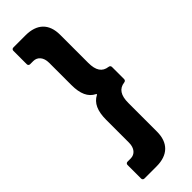

<svg xmlns="http://www.w3.org/2000/svg" viewBox="-310 -817 981 981"><g transform="rotate(-45 180.0 -326.5)"><path d="M145 147C227 147 272 103 272 23V-184C272 -239 291 -268 331 -273C339 -274 343 -279 343 -286V-373C343 -380 339 -385 331 -386C291 -391 272 -419 272 -474V-677C272 -757 227 -800 145 -800H57C50 -800 45 -795 45 -788V-691C45 -684 50 -679 57 -679H80C110 -679 131 -655 131 -616V-455C131 -391 149 -352 187 -333C191 -331 191 -329 188 -327C149 -307 131 -267 131 -203V-38C131 1 110 25 80 25H57C50 25 45 30 45 37V135C45 142 50 147 57 147Z"/></g></svg>

Font: Barlow Semi Condensed
Style: Bold
Weight: 700
Width: 4
Designer: Jeremy Tribby
Foundry: Tribby Type
Version: Version 1.422;hotconv 1.0.109;makeotfexe 2.5.65596